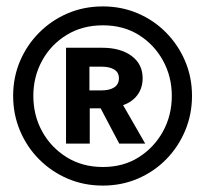

<svg xmlns="http://www.w3.org/2000/svg" viewBox="-20 -746 640 599"><path d="M301 -167Q242 -167 191.5 -188.5Q141 -210 102.5 -248.5Q64 -287 42.5 -338Q21 -389 21 -447Q21 -505 42.5 -555.5Q64 -606 102.5 -644.5Q141 -683 191.5 -704.5Q242 -726 301 -726Q359 -726 409.5 -704.5Q460 -683 498 -644.5Q536 -606 557.5 -555.5Q579 -505 579 -447Q579 -389 557.5 -338Q536 -287 498 -248.5Q460 -210 409.5 -188.5Q359 -167 301 -167ZM301 -225Q365 -225 413 -255.5Q461 -286 488.5 -336Q516 -386 516 -447Q516 -507 488.5 -557Q461 -607 413 -637Q365 -667 301 -667Q237 -667 188 -637Q139 -607 111.5 -557Q84 -507 84 -447Q84 -386 111.5 -336Q139 -286 188 -255.5Q237 -225 301 -225ZM186 -298V-597H299Q356 -597 390.5 -571.5Q425 -546 425 -502Q425 -472 409 -450Q393 -428 364 -418L433 -298H352L294 -408H260V-298ZM259 -464H297Q322 -464 336.5 -473.5Q351 -483 351 -502Q351 -520 336.5 -529Q322 -538 297 -538H259Z"/></svg>

Font: Geist Mono SemiBold
Style: Regular
Weight: 600
Monospace: yes
Designer: Basement.studio, Andrés Briganti, Mateo Zaragoza
Foundry: Basement.studio, Vercel, Andrés Briganti, Guido Ferreyra, Mateo Zaragoza
Version: Version 1.500; ttfautohint (v1.8.4.7-5d5b)